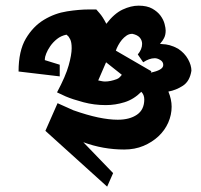

<svg xmlns="http://www.w3.org/2000/svg" viewBox="-20 -578 725 692"><path d="M622.1 -402.3Q645.5 -386.7 657.7 -364.7Q669.9 -342.8 669.9 -323.2Q664.1 -285.2 639.2 -269Q614.3 -252.9 586.9 -248Q598.6 -219.7 598.6 -193.4Q598.6 -164.1 586.4 -136.2Q574.2 -108.4 551.3 -86.9Q528.3 -65.4 497.1 -52.2Q465.8 -39.1 427.7 -39.1Q351.6 -39.1 280.3 -65.4L387.7 45.9L366.2 94.7L143.6 -106.4L187.5 -206.1L244.1 -180.7Q293.9 -163.1 333.5 -154.8Q373 -146.5 404.3 -146.5Q447.3 -146.5 473.6 -164.6Q500 -182.6 500 -219.7Q500 -236.3 489.3 -247.1Q461.9 -219.7 428.7 -209.5Q395.5 -199.2 361.3 -199.2Q319.3 -199.2 280.8 -209.5Q242.2 -219.7 216.8 -230.5L185.5 -245.1Q216.8 -303.7 227.5 -342.3Q238.3 -380.9 238.3 -404.3Q238.3 -425.8 232.9 -436.5Q227.5 -447.3 222.7 -450.2L219.7 -453.1Q200.2 -449.2 185.5 -437.5Q170.9 -425.8 161.1 -411.6Q151.4 -397.5 146.5 -384.8Q141.6 -372.1 141.6 -365.2V-361.3L195.3 -344.7V-302.7L46.9 -320.3Q46.9 -394.5 73.2 -439Q99.6 -483.4 138.7 -506.8Q177.7 -530.3 221.7 -537.1Q265.6 -543.9 299.8 -543.9H327.1L338.9 -530.3Q349.6 -518.6 363.3 -492.2Q391.6 -529.3 421.9 -543.5Q452.1 -557.6 479.5 -557.6Q509.8 -557.6 528.8 -546.9Q547.9 -536.1 558.6 -521.5Q569.3 -506.8 573.2 -491.7Q577.1 -476.6 577.1 -467.8Q577.1 -452.1 571.3 -440.9Q565.4 -429.7 560.5 -424.8L556.6 -419.9L566.4 -418.9Q577.1 -418.9 591.8 -415Q606.4 -411.1 622.1 -402.3ZM457 -456.1Q445.3 -456.1 436 -449.7Q426.8 -443.4 419.4 -434.6Q412.1 -425.8 406.2 -415Q400.4 -404.3 397.5 -395.5L525.4 -321.3Q524.4 -319.3 524.4 -318.4Q524.4 -317.4 523.4 -316.4Q543.9 -320.3 556.2 -327.1Q568.4 -334 568.4 -343.8Q568.4 -355.5 557.6 -361.8Q546.9 -368.2 538.1 -368.2Q527.3 -368.2 517.1 -364.3Q506.8 -360.4 501 -356.4L496.1 -353.5L476.6 -381.8Q492.2 -400.4 492.2 -419.9Q492.2 -432.6 483.9 -442.4Q475.6 -452.1 457 -456.1ZM401.4 -293Q408.2 -295.9 411.6 -299.8Q415 -303.7 417 -305.7L418.9 -308.6L362.3 -353.5L334 -288.1L343.8 -286.1Q351.6 -284.2 358.4 -284.2Q377.9 -284.2 401.4 -293Z"/></svg>

Font: Shorif Bongobondhu ANSI V2
Style: Regular
Weight: 400
Designer: Shorif Uddin Shishir, Shorif art & Design, e-mail : shorifart@gmail.com, facebook : Shorif2001
Foundry: Lipighor Font Foundry
Version: Designed By Shorif Uddin Shishir | Build By Niladri Shekhar 